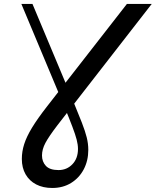

<svg xmlns="http://www.w3.org/2000/svg" viewBox="-20 -750 792 977"><path d="M245.8 206.5Q198.7 206.5 164 188.4Q129.3 170.4 110.2 137Q91.1 103.6 91.1 58.9Q91.1 21 103.2 -16.8Q115.2 -54.6 143.1 -100.5Q171 -146.4 218.7 -207.6L625.8 -730H752.1L272.8 -113.5Q229.1 -56.4 211.4 -23.3Q193.7 9.7 193.7 41.2Q193.7 72.6 213.4 94Q233.2 115.4 277.8 115.4Q320.1 115.4 348.4 85.8Q376.8 56.2 376.8 7.6Q376.8 -13.6 370.1 -39.5Q363.4 -65.4 347.9 -106.2Q332.5 -147.1 305.7 -211.7L88.7 -730H145.2L351.8 -236.9Q379.3 -170.3 396.4 -126.3Q413.5 -82.3 421.4 -50.5Q429.3 -18.8 429.3 12.6Q429.3 67.4 406.3 111.3Q383.3 155.2 342 180.8Q300.8 206.5 245.8 206.5Z"/></svg>

Font: Savate ExtraLight
Style: Italic
Weight: 200
Italic angle: -11°
Designer: Max Esnée
Foundry: Plomb Type
Version: Version 2.000